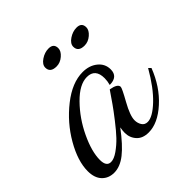

<svg xmlns="http://www.w3.org/2000/svg" viewBox="-180 -633 800 800"><g transform="rotate(-45 220.0 -233.0)"><path d="M280 -212Q320 -205 320 -187Q320 -179 291 -127Q262 -75 262 -48Q262 -31 270.5 -17.5Q279 -4 296 -4Q325 -4 369 -45.5Q413 -87 456 -162L466 -152Q435 -72 378.5 -21Q322 30 268 30Q233 30 214.5 9.5Q196 -11 196 -40Q196 -52 199 -69Q154 -9 118.5 19Q83 47 48 47Q15 47 -5.5 25.5Q-26 4 -26 -36Q-26 -95 15.5 -167Q57 -239 123 -291Q189 -343 251 -343Q290 -343 316 -322Q342 -301 342 -268Q342 -225 293 -225Q298 -243 298 -260Q298 -316 249 -316Q205 -316 155.5 -265.5Q106 -215 74.5 -148.5Q43 -82 43 -33Q43 6 70 6Q88 6 112 -11Q136 -28 156 -49Q176 -70 203.5 -105.5Q231 -141 244.5 -160.5Q258 -180 280 -212ZM191 -436Q154 -436 154 -466Q154 -484 175.5 -498.5Q197 -513 220 -513Q250 -513 250 -485Q250 -468 231.5 -452Q213 -436 191 -436ZM335 -415Q298 -415 298 -445Q298 -463 319.5 -477.5Q341 -492 364 -492Q394 -492 394 -464Q394 -447 375.5 -431Q357 -415 335 -415Z"/></g></svg>

Font: Dancing Script
Style: Regular
Weight: 400
Designer: Pablo Impallari
Foundry: Pablo Impallari. www.impallari.com
Version: Version 1.002